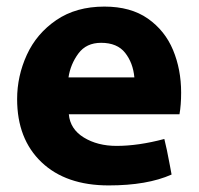

<svg xmlns="http://www.w3.org/2000/svg" viewBox="-20 -524 603 583"><path d="M189 -177Q193 -132 234.5 -106.5Q276 -81 334 -81Q400 -81 479 -102Q486 -75 496 -21L501 6Q427 39 310 39Q180 39 106 -31.5Q32 -102 32 -223Q32 -293 61.5 -357.5Q91 -422 151 -463Q211 -504 297 -504Q377 -504 429 -467.5Q481 -431 505.5 -372Q530 -313 530 -243Q530 -205 525 -177ZM388 -289Q384 -333 360 -363.5Q336 -394 287 -394Q242 -394 218 -361.5Q194 -329 188 -289Z"/></svg>

Font: BM Euljiro oraeorae
Style: Regular
Weight: 400
Designer: Bongjin Kim; Bomjun Kim; Myungsoo Han; Hyesun Chae; Mikyoung Jeong; Wujin Sim; Minjae Kang; Suwha Jang;
Foundry: Sandoll Inc.
Version: Version 1.000;hotconv 1.0.109;makeexe 2.5.65596